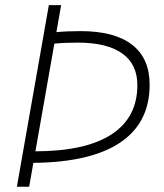

<svg xmlns="http://www.w3.org/2000/svg" viewBox="-20 -713 626 733"><path d="M44.4 0 166.5 -693.4H213.4L195.3 -590.3Q236.3 -594.2 287.6 -594.2Q417.5 -594.2 484.4 -542.2Q551.3 -490.2 551.3 -389.6Q551.3 -244.1 438.7 -168.7Q326.2 -93.3 107.4 -91.3L91.3 0ZM115.2 -135.3Q307.1 -135.7 405.8 -200Q504.4 -264.2 504.4 -388.2Q504.4 -467.8 446.5 -509Q388.7 -550.3 276.4 -550.3Q227.1 -550.3 187.5 -546.4Z"/></svg>

Font: Cascadia Code ExtraLight
Style: Italic
Weight: 200
Italic angle: -10°
Monospace: yes
Designer: Aaron Bell
Foundry: Saja Typeworks
Version: Version 2404.023; ttfautohint (v1.8.4)